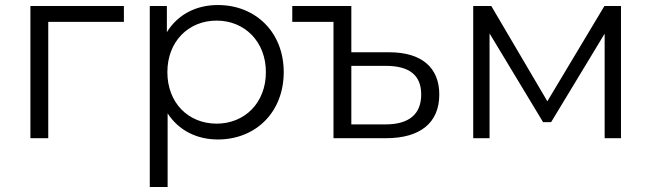

<svg xmlns="http://www.w3.org/2000/svg" viewBox="-20 -550 2592 764"><path d="M473 -526H101V0H172V-463H473Z M847 -530C760 -530 687 -492 644 -422V-526H576V194H647V-99C691 -31 763 5 847 5C997 5 1109 -103 1109 -263C1109 -422 997 -530 847 -530ZM842 -58C730 -58 646 -140 646 -263C646 -385 730 -468 842 -468C953 -468 1038 -385 1038 -263C1038 -140 953 -58 842 -58Z M1378 -342V-526H1143V-463H1307V0H1515C1652 0 1728 -61 1728 -174C1728 -280 1659 -342 1529 -342ZM1378 -55V-288H1514C1609 -288 1656 -251 1656 -174C1656 -96 1608 -55 1514 -55Z M2385 -526 2158 -147 1935 -526H1863V0H1928V-417L2141 -64H2173L2386 -416V0H2451V-526Z"/></svg>

Font: Talent
Style: Regular
Weight: 400
Designer: Mike Powis
Version: Version 1.001;hotconv 1.0.109;makeotfexe 2.5.65596